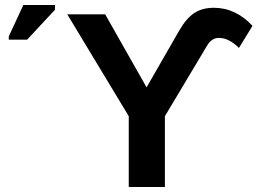

<svg xmlns="http://www.w3.org/2000/svg" viewBox="-20 -745 1041 765"><path d="M805 -563 637 -282V0H493V-282L248 -688H399L564 -397L694 -623Q722 -672 754 -693Q786 -714 832 -714Q919 -714 986 -642L932 -554Q892 -594 852 -594Q823 -594 805 -563ZM88 -587H15V-600L73 -725H199V-706Z"/></svg>

Font: Libra Sans
Style: Bold
Weight: 700
Foundry: Context Ltd
Version: Version 1.000